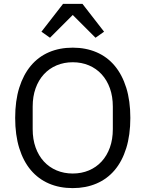

<svg xmlns="http://www.w3.org/2000/svg" viewBox="-20 -955 748 987"><path d="M354 12Q286 12 231.5 -11.5Q177 -35 138.5 -80.5Q100 -126 79 -193.5Q58 -261 58 -349Q58 -437 79 -504Q100 -571 138.5 -617Q177 -663 231.5 -686.5Q286 -710 354 -710Q421 -710 476 -686.5Q531 -663 569.5 -617Q608 -571 629 -504Q650 -437 650 -349Q650 -261 629 -193.5Q608 -126 569.5 -80.5Q531 -35 476 -11.5Q421 12 354 12ZM354 -63Q399 -63 437 -79Q475 -95 502.5 -125Q530 -155 545 -197Q560 -239 560 -291V-407Q560 -459 545 -501Q530 -543 502.5 -573Q475 -603 437 -619Q399 -635 354 -635Q309 -635 271 -619Q233 -603 205.5 -573Q178 -543 163 -501Q148 -459 148 -407V-291Q148 -239 163 -197Q178 -155 205.5 -125Q233 -95 271 -79Q309 -63 354 -63ZM404 -935 515 -792 471 -761 354 -878 237 -761 193 -792 304 -935Z"/></svg>

Font: IBM Plex Sans Arabic
Style: Regular
Weight: 400
Designer: Mike Abbink, Paul van der Laan, Pieter van Rosmalen, Wael Morcos, Khajak Apelian
Foundry: Bold Monday
Version: Version 1.005